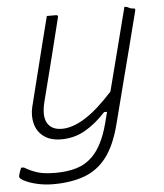

<svg xmlns="http://www.w3.org/2000/svg" viewBox="-57 -583 709 829"><g transform="rotate(-5 298.0 -168.0)"><path d="M176 -526H215Q227 -526 223 -515Q201 -426 178.5 -336Q156 -246 133 -157Q118 -97 136 -66Q154 -35 199 -35Q245 -35 299.5 -69Q354 -103 421 -177Q444 -266 466 -352Q488 -438 513 -536Q523 -536 531.5 -531Q540 -526 550 -526Q561 -526 558 -515Q536 -427 516 -350.5Q496 -274 476.5 -197.5Q457 -121 434 -32Q411 57 372 107.5Q333 158 275.5 179Q218 200 141 200Q107 200 76.5 193.5Q46 187 25 177.5Q4 168 -2 160Q-5 155 -3 149Q-1 142 1.5 134.5Q4 127 8 117H20Q52 136 80.5 144Q109 152 156 152Q206 152 246 140Q286 128 316 98Q361 53 386 -41Q389 -54 392.5 -66.5Q396 -79 399 -91H386Q343 -44 296 -17Q249 10 193 10Q145 10 116.5 -11.5Q88 -33 79 -67.5Q70 -102 79 -140L151 -428Q157 -451 163 -475Q169 -499 176 -526Z"/></g></svg>

Font: Recursive Mn Lnr St Lt
Style: Italic
Weight: 300
Italic angle: -15°
Monospace: yes
Version: Version 1.079;hotconv 1.0.112;makeotfexe 2.5.65598; ttfautoh